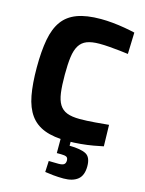

<svg xmlns="http://www.w3.org/2000/svg" viewBox="-133 -771 804 1068"><g transform="rotate(15 269.0 -236.5)"><path d="M308 12Q228 12 175.5 -8Q123 -28 92.5 -70.5Q62 -113 49.5 -179.5Q37 -246 37 -340Q37 -434 49.5 -501Q62 -568 92.5 -610Q123 -652 176.5 -672Q230 -692 313 -692Q345 -692 381 -688.5Q417 -685 451.5 -679Q486 -673 511 -667L507 -543Q487 -546 458 -549Q429 -552 398.5 -554.5Q368 -557 341 -557Q296 -557 268 -546Q240 -535 224.5 -509.5Q209 -484 203.5 -443Q198 -402 198 -340Q198 -279 203.5 -237.5Q209 -196 224.5 -171Q240 -146 268 -135Q296 -124 342 -124Q382 -124 429.5 -128Q477 -132 508 -135L511 -12Q488 -7 454.5 -1Q421 5 382.5 8.5Q344 12 308 12ZM340 219Q310 219 280 216Q250 213 233 210L236 146Q242 146 261 146.5Q280 147 292 147Q315 147 324 140Q333 133 333 118Q333 102 323.5 97Q314 92 292 92H268V-12H326V34Q392 35 421.5 51Q451 67 451 119Q451 172 422 195.5Q393 219 340 219Z"/></g></svg>

Font: Cairo ExtraBold
Style: Regular
Weight: 800
Designer: Mohamed Gaber, Accademia di Belle Arti di Urbino
Foundry: Kief Type Foundry, Accademia di Belle Arti di Urbino
Version: Version 3.117